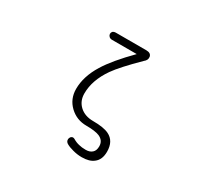

<svg xmlns="http://www.w3.org/2000/svg" viewBox="-167 -910 1334 1271"><g transform="rotate(30 500.0 -274.5)"><path d="M567.4 -633.8Q449.2 -514.6 396.5 -428.7Q335 -329.1 335 -234.4Q335 -157.2 388.7 -106.4Q441.4 -56.6 515.6 -56.6Q583 -56.6 616.2 -43Q658.2 -24.4 658.2 19.5Q658.2 51.8 640.6 67.4Q623 84 591.8 84Q560.5 84 539.1 78.1Q515.6 73.2 491.2 58.6Q480.5 52.7 470.7 56.6Q461.9 60.5 458 70.3Q453.1 80.1 456.1 90.8Q459 101.6 470.7 109.4Q492.2 122.1 523.4 129.9Q557.6 139.6 592.8 139.6Q651.4 139.6 682.6 114.3Q720.7 85.9 720.7 24.4Q720.7 -56.6 660.2 -85.9Q620.1 -105.5 539.1 -105.5Q476.6 -105.5 437.5 -140.6Q397.5 -176.8 397.5 -235.4Q397.5 -336.9 469.7 -440.4Q513.7 -502.9 629.9 -617.2Q655.3 -636.7 650.4 -662.1Q644.5 -687.5 610.4 -687.5H377.9Q362.3 -687.5 353.5 -679.7Q346.7 -671.9 346.7 -661.1Q347.7 -650.4 355.5 -642.6Q364.3 -633.8 377.9 -633.8Z"/></g></svg>

Font: GulimChe
Style: Regular
Weight: 400
Monospace: yes
Version: Version 2.21